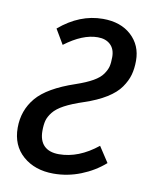

<svg xmlns="http://www.w3.org/2000/svg" viewBox="-68 -590 525 655"><g transform="rotate(10 194.5 -262.5)"><path d="M236.8 -537.1Q298.3 -537.1 335.2 -503.2Q372.1 -469.2 372.1 -416Q372.1 -388.7 366 -366.7Q359.9 -344.7 344.2 -322.3Q328.6 -299.8 297.6 -280.5Q266.6 -261.2 221.2 -246.1Q181.2 -232.9 156.2 -219.5Q131.3 -206.1 119.1 -190.7Q106.9 -175.3 103 -160.9Q99.1 -146.5 99.1 -125Q99.1 -91.3 116.7 -73.7Q134.3 -56.2 168 -56.2Q236.3 -56.2 301.8 -108.9L336.9 -55.2Q301.3 -23.9 255.6 -5.9Q210 12.2 161.1 12.2Q96.7 12.2 55.4 -23.7Q14.2 -59.6 14.2 -121.1Q14.2 -181.2 51.5 -225.6Q88.9 -270 183.1 -301.8Q218.8 -314 241 -326.7Q263.2 -339.4 273.4 -354Q283.7 -368.7 286.9 -381.6Q290 -394.5 290 -414.1Q290 -441.9 273.9 -457Q257.8 -472.2 230 -472.2Q177.7 -472.2 116.2 -425.8L85.9 -477.1Q156.2 -537.1 236.8 -537.1Z"/></g></svg>

Font: Fira Sans Compressed Book
Style: Italic
Weight: 350
Width: 3
Italic angle: -8°
Designer: Carrois Corporate & Edenspiekermann AG
Foundry: Carrois Corporate GbR & Edenspiekermann AG
Version: Version 4.203;PS 004.203;hotconv 1.0.88;makeotf.lib2.5.64775